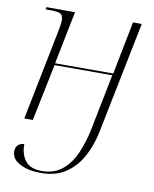

<svg xmlns="http://www.w3.org/2000/svg" viewBox="-86 -601 726 907"><g transform="rotate(10 276.5 -148.0)"><path d="M172 240Q112 240 71.5 219Q31 198 31 161Q31 143 41.5 131.5Q52 120 72 119Q72 170 96.5 200Q121 230 175 230Q233 230 272 198.5Q311 167 334.5 114Q358 61 371 -2L425 -273H148L92 0H51L139 -440Q141 -450 143 -463Q145 -476 145 -487Q145 -512 132 -518.5Q119 -525 83 -525H61L63 -536H200L149 -282H428L478 -536H520L412 0Q399 65 370 119.5Q341 174 292.5 207Q244 240 172 240Z"/></g></svg>

Font: Noto Serif Display ExtraLight
Style: Italic
Weight: 200
Italic angle: -12°
Designer: Monotype Design Team
Foundry: Monotype Imaging Inc.
Version: Version 2.009